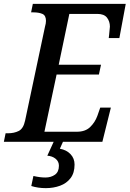

<svg xmlns="http://www.w3.org/2000/svg" viewBox="-40 -734 671 994"><path d="M-20 0 -11 -44H1Q33 -44 57 -56Q81 -68 90 -110L193 -596Q198 -613 198 -626Q198 -654 179.5 -662Q161 -670 133 -670H121L130 -714H611L578 -537H523Q524 -541 525 -554.5Q526 -568 527.5 -580.5Q529 -593 529 -596Q529 -623 514 -642.5Q499 -662 464 -662H319L264 -399H483L472 -348H253L190 -52H358Q402 -52 427 -76.5Q452 -101 464 -134L479 -177H534L490 0ZM197 240Q157 240 122 229L133 177Q167 185 195 185Q224 185 244.5 170.5Q265 156 265 124Q265 102 248 88Q231 74 205 72L242 -9H290L270 36Q304 42 325 64Q346 86 346 118Q346 161 325.5 188Q305 215 271 227.5Q237 240 197 240Z"/></svg>

Font: Noto Serif SemiCondensed Medium
Style: Italic
Weight: 500
Width: 4
Italic angle: -12°
Designer: Monotype Design Team
Foundry: Monotype Imaging Inc.
Version: Version 2.013